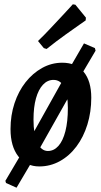

<svg xmlns="http://www.w3.org/2000/svg" viewBox="-20 -763 472 894"><path d="M340 -383 287 -416 371 -561 422 -539 425 -527ZM158 -60 106 -92 287 -416 340 -383ZM106 -92 158 -60 57 111 8 89 5 79ZM163 12Q102 12 65.5 -34.5Q29 -81 29 -162Q29 -226 47.5 -282Q66 -338 99 -380Q132 -422 176 -446.5Q220 -471 270 -471Q334 -471 369.5 -428.5Q405 -386 405 -308Q405 -242 387 -183.5Q369 -125 336 -81Q303 -37 258.5 -12.5Q214 12 163 12ZM203 -60Q231 -60 252 -83.5Q273 -107 284.5 -152Q296 -197 296 -260Q296 -323 279 -357Q262 -391 229 -391Q201 -391 180 -368.5Q159 -346 147.5 -305Q136 -264 136 -206Q136 -137 154 -98.5Q172 -60 203 -60ZM379 -668Q379 -668 352.5 -649.5Q326 -631 284 -601Q242 -571 197 -535L184 -539L157 -572Q187 -601 215.5 -631.5Q244 -662 267.5 -687Q291 -712 305 -727.5Q319 -743 319 -743L331 -741L380 -681Z"/></svg>

Font: Alegreya SemiBold
Style: Italic
Weight: 600
Italic angle: -7°
Designer: Juan Pablo del Peral
Foundry: Huerta Tipografica
Version: Version 2.009